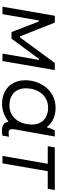

<svg xmlns="http://www.w3.org/2000/svg" viewBox="648 -1216 573 1908"><g transform="rotate(90 934.0 -261.5)"><path d="M46 0H120L183 -362H193L298 -90H364L565 -363H575L512 0H586L676 -520H605L351 -174H341L204 -520H136Z M1271 5C1291 5 1307 4 1327 1L1338 -65C1325 -62 1312 -61 1298 -61C1266 -61 1258 -80 1266 -127L1336 -520H1275C1262 -495 1251 -466 1244 -439C1203 -494 1137 -528 1052 -528C875 -528 777 -374 777 -227C777 -90 868 4 1012 4C1074 4 1138 -18 1188 -61C1195 -19 1223 5 1271 5ZM1053 -454C1103 -454 1217 -431 1217 -292C1217 -188 1160 -69 1027 -69C922 -69 857 -131 857 -233C857 -341 920 -454 1053 -454Z M1432 -450H1607L1529 0H1603L1681 -450H1856L1868 -520H1444Z"/></g></svg>

Font: Fixel Display 20240404
Style: Italic
Weight: 400
Italic angle: -10°
Designer: AlfaBravo + MacPaw
Foundry: Kyrylo Tkachov, Marchela Mozhyna, Serhii Makarenko, Maria Weinstein, Zakhar Kryvoshyya
Version: Version 1.211;Glyphs 3.2 (3225)